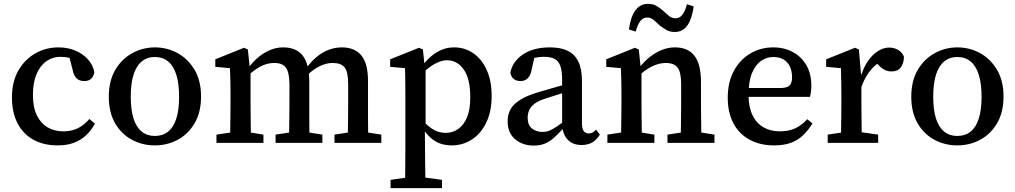

<svg xmlns="http://www.w3.org/2000/svg" viewBox="-20 -742 5273 997"><path d="M279 13Q206 13 152.5 -17Q99 -47 70.5 -103Q42 -159 42 -236Q42 -317 75 -375Q108 -433 163 -464.5Q218 -496 283 -496Q333 -496 373 -478.5Q413 -461 438.5 -431.5Q464 -402 470 -366Q465 -344 452.5 -332.5Q440 -321 418 -321Q391 -321 376.5 -336.5Q362 -352 357 -380L335 -465L392 -423Q368 -435 343.5 -441Q319 -447 294 -447Q254 -447 221.5 -424.5Q189 -402 170 -358Q151 -314 151 -249Q151 -184 172 -142Q193 -100 228.5 -80Q264 -60 308 -60Q335 -60 358.5 -66.5Q382 -73 403 -87Q424 -101 444 -124L473 -100Q454 -65 427.5 -40Q401 -15 365 -1Q329 13 279 13Z M784 13Q720 13 665.5 -16Q611 -45 578 -101.5Q545 -158 545 -240Q545 -322 578.5 -379Q612 -436 667 -466Q722 -496 784 -496Q847 -496 901.5 -466.5Q956 -437 990 -380Q1024 -323 1024 -241Q1024 -159 990.5 -102Q957 -45 902.5 -16Q848 13 784 13ZM784 -36Q825 -36 853 -58.5Q881 -81 895.5 -126Q910 -171 910 -239Q910 -308 895.5 -354Q881 -400 853 -423Q825 -446 784 -446Q744 -446 716 -423Q688 -400 673.5 -354.5Q659 -309 659 -240Q659 -171 673.5 -126Q688 -81 716 -58.5Q744 -36 784 -36Z M1104 0V-43L1211 -59H1248L1348 -43V0ZM1174 0Q1175 -25 1175.5 -62.5Q1176 -100 1176.5 -140Q1177 -180 1177 -212V-263Q1177 -290 1176.5 -310.5Q1176 -331 1175.5 -349Q1175 -367 1174 -388L1098 -395V-434L1247 -494L1267 -485L1279 -373L1281 -371V-212Q1281 -180 1281.5 -140Q1282 -100 1282.5 -62.5Q1283 -25 1283 0ZM1411 0V-43L1516 -59H1553L1654 -43V0ZM1480 0Q1481 -25 1481.5 -62Q1482 -99 1482.5 -139Q1483 -179 1483 -212V-302Q1483 -365 1465 -390Q1447 -415 1405 -415Q1381 -415 1358 -407.5Q1335 -400 1312 -384.5Q1289 -369 1264 -346L1253 -388H1269Q1292 -420 1320.5 -444Q1349 -468 1382 -482Q1415 -496 1450 -496Q1519 -496 1552.5 -452.5Q1586 -409 1586 -316V-212Q1586 -179 1586 -139Q1586 -99 1586.5 -62Q1587 -25 1588 0ZM1717 0V-43L1821 -59H1859L1960 -43V0ZM1785 0Q1786 -25 1786.5 -62Q1787 -99 1787.5 -139Q1788 -179 1788 -212V-304Q1788 -369 1769.5 -392Q1751 -415 1709 -415Q1686 -415 1664 -408Q1642 -401 1618.5 -386Q1595 -371 1569 -346L1555 -387H1570Q1596 -423 1625 -447Q1654 -471 1687 -483.5Q1720 -496 1755 -496Q1822 -496 1856.5 -454Q1891 -412 1891 -321V-212Q1891 -179 1891 -139Q1891 -99 1891.5 -62Q1892 -25 1893 0Z M2008 235V192L2118 176H2159L2275 192V235ZM2083 235Q2084 198 2084 163Q2084 128 2084.5 93Q2085 58 2085 24V-263Q2085 -290 2084.5 -310.5Q2084 -331 2084 -349Q2084 -367 2083 -388L2006 -395V-434L2156 -494L2176 -485L2185 -399L2190 -394V-82L2186 -76L2187 26Q2187 59 2187.5 93.5Q2188 128 2188.5 163Q2189 198 2190 235ZM2325 13Q2294 13 2266.5 3.5Q2239 -6 2215 -27.5Q2191 -49 2170 -84H2142L2150 -146Q2187 -98 2221 -75Q2255 -52 2294 -52Q2330 -52 2359 -72Q2388 -92 2405 -132.5Q2422 -173 2422 -237Q2422 -332 2388.5 -380.5Q2355 -429 2301 -429Q2279 -429 2254.5 -418.5Q2230 -408 2204 -388Q2178 -368 2148 -337L2140 -396H2170Q2194 -429 2220.5 -451Q2247 -473 2276 -484.5Q2305 -496 2338 -496Q2393 -496 2437 -466Q2481 -436 2507 -379.5Q2533 -323 2533 -243Q2533 -164 2505.5 -106.5Q2478 -49 2431 -18Q2384 13 2325 13Z M2751 14Q2695 14 2655.5 -18.5Q2616 -51 2616 -113Q2616 -146 2630.5 -173.5Q2645 -201 2682.5 -224.5Q2720 -248 2788 -267Q2815 -275 2841.5 -282.5Q2868 -290 2894.5 -297.5Q2921 -305 2948 -312V-273Q2914 -263 2880.5 -252Q2847 -241 2815 -231Q2775 -219 2754.5 -202.5Q2734 -186 2727 -168Q2720 -150 2720 -131Q2720 -93 2742 -75Q2764 -57 2798 -57Q2816 -57 2832.5 -63.5Q2849 -70 2871.5 -85Q2894 -100 2928 -127L2939 -75H2905Q2879 -47 2857 -27Q2835 -7 2810 3.5Q2785 14 2751 14ZM3000 11Q2955 11 2928.5 -16Q2902 -43 2900 -91L2899 -95V-327Q2899 -374 2889.5 -400Q2880 -426 2859.5 -436.5Q2839 -447 2805 -447Q2785 -447 2763 -443Q2741 -439 2713 -429L2760 -465L2741 -382Q2736 -351 2721 -336Q2706 -321 2683 -321Q2660 -321 2646.5 -333Q2633 -345 2630 -365Q2642 -424 2696.5 -460Q2751 -496 2836 -496Q2892 -496 2928.5 -478Q2965 -460 2983.5 -421.5Q3002 -383 3002 -319V-101Q3002 -73 3011.5 -61Q3021 -49 3037 -49Q3049 -49 3058 -54.5Q3067 -60 3075 -69L3095 -43Q3077 -14 3054 -1.5Q3031 11 3000 11Z M3134 0V-43L3241 -59H3278L3378 -43V0ZM3204 0Q3205 -25 3205.5 -62.5Q3206 -100 3206.5 -140Q3207 -180 3207 -212V-263Q3207 -290 3206.5 -310.5Q3206 -331 3205.5 -349Q3205 -367 3204 -388L3128 -395V-434L3277 -494L3297 -485L3309 -373L3311 -372V-212Q3311 -180 3311.5 -140Q3312 -100 3312.5 -62.5Q3313 -25 3313 0ZM3446 0V-43L3551 -59H3588L3690 -43V0ZM3514 0Q3515 -25 3515.5 -62Q3516 -99 3516.5 -139Q3517 -179 3517 -212V-304Q3517 -367 3498.5 -391Q3480 -415 3438 -415Q3415 -415 3391.5 -407.5Q3368 -400 3344 -385Q3320 -370 3294 -346L3285 -392H3301Q3326 -424 3355.5 -447Q3385 -470 3417.5 -483Q3450 -496 3485 -496Q3552 -496 3586 -452.5Q3620 -409 3620 -316V-212Q3620 -179 3620.5 -139Q3621 -99 3621.5 -62Q3622 -25 3623 0ZM3246 -589Q3254 -653 3279 -687.5Q3304 -722 3345 -722Q3370 -722 3387.5 -712Q3405 -702 3420 -689Q3437 -674 3452.5 -660.5Q3468 -647 3488 -647Q3509 -647 3523.5 -665.5Q3538 -684 3547 -720L3582 -709Q3574 -646 3550 -611Q3526 -576 3484 -576Q3459 -576 3441.5 -586Q3424 -596 3408 -608Q3392 -623 3376 -637Q3360 -651 3341 -651Q3319 -651 3305 -632.5Q3291 -614 3281 -578Z M3999 13Q3927 13 3872.5 -16.5Q3818 -46 3788.5 -101.5Q3759 -157 3759 -235Q3759 -314 3790 -372.5Q3821 -431 3875 -463.5Q3929 -496 3995 -496Q4053 -496 4097.5 -471.5Q4142 -447 4167.5 -403Q4193 -359 4193 -298Q4193 -281 4191 -265.5Q4189 -250 4186 -239H3811V-285H4039Q4073 -287 4083 -301.5Q4093 -316 4093 -339Q4093 -374 4081 -398Q4069 -422 4047 -434Q4025 -446 3995 -446Q3962 -446 3933 -426.5Q3904 -407 3885.5 -364Q3867 -321 3867 -249Q3867 -187 3887 -145Q3907 -103 3943.5 -81.5Q3980 -60 4029 -60Q4076 -60 4110 -76Q4144 -92 4172 -123L4199 -101Q4178 -67 4151.5 -41Q4125 -15 4088.5 -1Q4052 13 3999 13Z M4278 0V-43L4385 -59H4429L4540 -43V0ZM4347 0Q4347 -25 4347.5 -62.5Q4348 -100 4348.5 -140Q4349 -180 4349 -212V-263Q4349 -290 4348.5 -310.5Q4348 -331 4347.5 -349Q4347 -367 4347 -388L4270 -395V-434L4420 -494L4440 -485L4451 -357L4453 -356V-212Q4453 -180 4453.5 -140Q4454 -100 4454.5 -62.5Q4455 -25 4456 0ZM4449 -278 4432 -349H4451Q4466 -396 4489 -428Q4512 -460 4540 -477.5Q4568 -495 4597 -495Q4624 -495 4645 -482Q4666 -469 4674 -447Q4673 -412 4657 -391.5Q4641 -371 4610 -371Q4590 -371 4574 -379Q4558 -387 4544 -402L4518 -428L4566 -431Q4523 -408 4494 -369Q4465 -330 4449 -278Z M4951 13Q4887 13 4832.5 -16Q4778 -45 4745 -101.5Q4712 -158 4712 -240Q4712 -322 4745.5 -379Q4779 -436 4834 -466Q4889 -496 4951 -496Q5014 -496 5068.5 -466.5Q5123 -437 5157 -380Q5191 -323 5191 -241Q5191 -159 5157.5 -102Q5124 -45 5069.5 -16Q5015 13 4951 13ZM4951 -36Q4992 -36 5020 -58.5Q5048 -81 5062.5 -126Q5077 -171 5077 -239Q5077 -308 5062.5 -354Q5048 -400 5020 -423Q4992 -446 4951 -446Q4911 -446 4883 -423Q4855 -400 4840.5 -354.5Q4826 -309 4826 -240Q4826 -171 4840.5 -126Q4855 -81 4883 -58.5Q4911 -36 4951 -36Z"/></svg>

Font: Source Serif 4 18pt Medium
Style: Regular
Weight: 500
Designer: Frank Grießhammer
Foundry: Adobe Systems Incorporated
Version: Version 4.004;hotconv 1.0.116;makeotfexe 2.5.65601